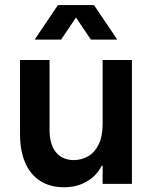

<svg xmlns="http://www.w3.org/2000/svg" viewBox="-20 -748 618 781"><path d="M516.6 0H397.5V-74.2H394Q373.5 -33.2 333.3 -9.8Q293 13.7 240.2 13.7Q183.6 13.7 143.3 -12.2Q103 -38.1 82.3 -86.7Q61.5 -135.3 61.5 -202.1V-503.9H181.6V-221.7Q181.2 -162.1 206.8 -129.6Q232.4 -97.2 280.3 -96.7Q313 -97.2 339.4 -112.8Q365.7 -128.4 381.6 -161.1Q397.5 -193.8 397.5 -242.2V-503.9H516.6ZM215.8 -727.5H362.3L457 -586.9H349.6L289.1 -676.8L228.5 -586.9H121.1Z"/></svg>

Font: Wanted Sans SemiBold
Style: Regular
Weight: 600
Designer: Original Design by Kil Hyung-jin and Kang Hanbin, Wanted Lab, Inc; Hangeul from Source Han Sans by Jang Soo-young and Ka
Foundry: Wanted Lab, Inc.
Version: Version 1.003